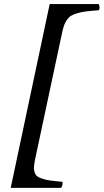

<svg xmlns="http://www.w3.org/2000/svg" viewBox="-20 -723 505 936"><path d="M32.2 192.9 222.2 -703.1H460.9Q464.8 -698.2 465.3 -688Q465.8 -677.7 460.9 -672.9Q424.3 -670.4 400.6 -667.5Q377 -664.6 357.2 -658.7Q337.4 -652.8 326.4 -646Q315.4 -639.2 306.4 -626.5Q297.4 -613.8 292.2 -599.1Q287.1 -584.5 282.2 -561L151.9 49.8Q147 73.2 145.8 87.9Q144.5 102.5 148.2 115.2Q151.9 127.9 159.9 135Q168 142.1 185.3 147.9Q202.6 153.8 225.1 157Q247.6 160.2 283.2 163.1Q286.6 167.5 284.4 178Q282.2 188.5 276.9 192.9Z"/></svg>

Font: Common Serif
Style: Bold Italic
Weight: 700
Italic angle: -12°
Designer: Philipp H. Poll, Khaled Hosny
Foundry: Stefan Peev, Context Ltd.
Version: Version 1.026